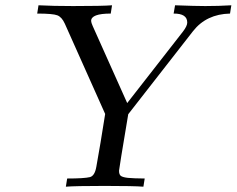

<svg xmlns="http://www.w3.org/2000/svg" viewBox="-20 -703 891 723"><path d="M120.1 -651.9 125 -683.1Q180.2 -680.2 254.9 -680.2Q366.7 -680.2 401.9 -683.1L397 -651.9Q322.8 -651.9 323.2 -624Q323.2 -618.2 329.1 -605L459 -314.9L668.9 -584Q685.1 -605 685.1 -618.2Q685.1 -652.3 633.8 -651.9L639.2 -683.1Q717.3 -680.2 752.9 -680.2Q803.7 -680.2 851.1 -683.1L846.2 -651.9Q757.3 -649.9 707 -585.9L462.9 -272.9Q427.7 -63 428.2 -60.1Q428.2 -44.9 436 -40Q443.8 -35.2 461.9 -33.2Q481.9 -31.2 524.9 -30.8L520 0Q483.9 -2.9 374 -2.9Q264.2 -2.9 228 0L232.9 -30.8Q296.9 -30.8 318.8 -36.1Q336.9 -41 342.8 -75.2Q357.9 -158.2 376 -273.9L224.1 -613.8Q212.9 -638.7 196 -645.3Q179.2 -651.9 120.1 -651.9Z"/></svg>

Font: CMU Serif Extra
Style: RomanSlanted
Weight: 500
Italic angle: -9.46001°
Version: Version 0.7.0